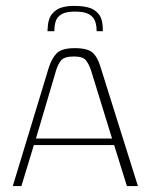

<svg xmlns="http://www.w3.org/2000/svg" viewBox="-20 -626 509 646"><path d="M23 0 144 -398Q154 -430 171 -447Q188 -464 232 -464Q275 -464 292 -448.5Q309 -433 319 -398L444 0H407L364 -138H94L52 0ZM101 -160H357L286 -390Q280 -408 270 -422Q260 -436 229 -436Q195 -436 184.5 -421.5Q174 -407 169 -390ZM140 -521V-526Q141 -562 155 -579Q169 -596 190 -601.5Q211 -607 234 -606Q258 -606 278.5 -600.5Q299 -595 312.5 -578Q326 -561 326 -525V-521H305V-525Q305 -540 300 -554.5Q295 -569 279.5 -578Q264 -587 232 -587Q202 -587 187 -578Q172 -569 167.5 -554.5Q163 -540 163 -525V-521Z"/></svg>

Font: Genos Thin ExtraLight
Style: Regular
Weight: 250
Version: Version 1.010